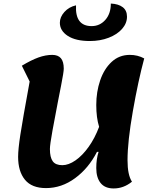

<svg xmlns="http://www.w3.org/2000/svg" viewBox="-20 -1035 846 1081"><path d="M522 -89Q522 -140 535 -180H526Q479 -88 403 -32Q327 24 239 24Q159 24 120.5 -23Q82 -70 82 -152Q82 -194 94.5 -276Q107 -358 147 -576L103 -665Q156 -697 196.5 -711.5Q237 -726 274 -726Q307 -726 323 -707Q339 -688 339 -648Q339 -630 324 -553.5Q309 -477 306 -462Q290 -380 275.5 -300Q261 -220 261 -196Q261 -149 277 -127Q293 -105 331 -105Q366 -105 405 -132Q444 -159 479 -208Q514 -257 538 -321Q522 -372 522 -444Q522 -518 544 -582.5Q566 -647 608.5 -686.5Q651 -726 711 -726Q755 -726 792 -706Q758 -580 728 -409Q698 -238 698 -133Q698 -50 723 -12Q676 26 620 26Q571 26 546.5 -4.5Q522 -35 522 -89ZM604 -1015Q647 -1013 671 -994.5Q695 -976 695 -941Q695 -904 667.5 -872.5Q640 -841 592 -822.5Q544 -804 486 -804Q406 -804 361.5 -833Q317 -862 317 -907Q317 -939 342.5 -967.5Q368 -996 408 -1005Q402 -888 496 -888Q542 -888 573 -923Q604 -958 604 -1015Z"/></svg>

Font: Lemonada SemiBold
Style: Regular
Weight: 600
Designer: Mohamed Gaber (Arabic) Eduardo Tunni (Latin)
Foundry: Kief Type Foundry
Version: Version 3.006